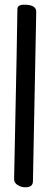

<svg xmlns="http://www.w3.org/2000/svg" viewBox="-20 -772 214 816"><path d="M40 -10V-14Q54 -676 54 -734Q54 -752 83 -752Q134 -752 134 -722L120 -2Q120 24 88 24Q70 24 55 14.5Q40 5 40 -10Z"/></svg>

Font: Chicle
Style: Regular
Weight: 400
Designer: Angel Koziupa and Alejandro Paul
Foundry: Angel Koziupa and Alejandro Paul
Version: Version 1.000